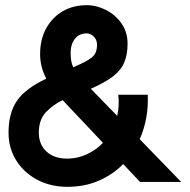

<svg xmlns="http://www.w3.org/2000/svg" viewBox="-20 -703 734 742"><path d="M521 0 456 -69Q417 -29 362.5 -5Q308 19 240 19Q176 19 124.5 -8Q73 -35 43 -82.5Q13 -130 13 -191Q13 -266 45.5 -313.5Q78 -361 159 -399Q146 -424 140.5 -447Q135 -470 135 -494Q135 -550 158 -592.5Q181 -635 221.5 -659Q262 -683 315 -683Q353 -683 389.5 -664.5Q426 -646 449.5 -612.5Q473 -579 473 -534Q473 -493 460.5 -462.5Q448 -432 417 -408Q386 -384 331 -360L433 -255Q442 -294 437 -337H551Q555 -245 520 -165L680 0ZM355 -530Q355 -549 342.5 -561.5Q330 -574 315 -574Q286 -574 269.5 -553Q253 -532 253 -499Q253 -483 255 -469.5Q257 -456 263 -443Q315 -465 335 -481Q355 -497 355 -530ZM130 -190Q130 -145 159.5 -117.5Q189 -90 240 -90Q279 -90 315 -106.5Q351 -123 378 -151L222 -316Q186 -299 158 -270Q130 -241 130 -190Z"/></svg>

Font: Lil Grotesk Bold
Style: Regular
Weight: 700
Designer: Bastien Sozeau
Foundry: NBR — Bastien Sozeau
Version: Version 4.002; ttfautohint (v1.8.4.7-5d5b)